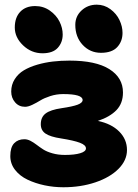

<svg xmlns="http://www.w3.org/2000/svg" viewBox="-20 -788 586 818"><path d="M410.2 -563Q363.8 -563 332.3 -596.7Q300.8 -630.4 300.8 -682.1Q300.8 -718.8 327.4 -743.4Q354 -768.1 392.1 -768.1Q424.3 -768.1 450.2 -749Q476.1 -730 489 -702.6Q502 -675.3 502 -647.9Q502 -611.8 479.5 -587.4Q457 -563 410.2 -563ZM161.1 -561Q113.8 -561 78.4 -594.7Q43 -628.4 43 -670.9Q43 -713.4 66.2 -737.8Q89.4 -762.2 129.9 -762.2Q165 -762.2 192.6 -742.7Q220.2 -723.1 233.6 -696Q247.1 -668.9 247.1 -641.1Q247.1 -607.4 226.1 -584.2Q205.1 -561 161.1 -561ZM250 9.8Q209 9.8 169.7 1.5Q130.4 -6.8 97.4 -22.5Q64.5 -38.1 44.2 -64.2Q23.9 -90.3 23.9 -123Q23.9 -160.6 40.3 -177.7Q56.6 -194.8 84 -194.8Q96.7 -194.8 109.9 -188Q123 -181.2 135.7 -171.4Q148.4 -161.6 163.8 -151.6Q179.2 -141.6 203.4 -134.8Q227.5 -127.9 256.8 -127.9Q297.9 -127.9 322 -135.3Q346.2 -142.6 346.2 -155.8Q346.2 -169.9 320.6 -179.7Q294.9 -189.5 240.2 -198.2Q194.3 -205.1 174.1 -218.8Q153.8 -232.4 153.8 -258.8Q153.8 -289.1 174.6 -304.7Q195.3 -320.3 242.2 -327.1Q289.6 -334 310.8 -342Q332 -350.1 332 -361.8Q332 -387.2 249 -387.2Q220.7 -387.2 194.3 -378.7Q168 -370.1 151.9 -360.1Q135.7 -350.1 117.9 -341.6Q100.1 -333 86.9 -333Q60.5 -333 44.2 -352.1Q27.8 -371.1 27.8 -397.9Q27.8 -427.2 42.7 -450.7Q57.6 -474.1 81.8 -488.5Q106 -502.9 138.9 -512.5Q171.9 -522 205.6 -525.9Q239.3 -529.8 275.9 -529.8Q388.2 -529.8 446 -493.4Q503.9 -457 503.9 -394Q503.9 -347.7 476.1 -318.8Q448.2 -290 397 -272.9Q455.1 -260.7 488 -227.5Q521 -194.3 521 -148.9Q521 -105 484.9 -68.6Q448.7 -32.2 386.5 -11.2Q324.2 9.8 250 9.8Z"/></svg>

Font: Shantell Sans Normal
Style: Regular
Weight: 800
Designer: Stephen Nixon, Anya Danilova, Shantell Martin
Foundry: Arrow Type
Version: Version 1.006;[559af2be0]